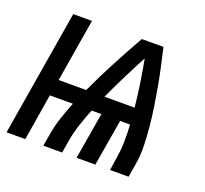

<svg xmlns="http://www.w3.org/2000/svg" viewBox="-114 -645 811 760"><g transform="rotate(20 292.0 -265.0)"><path d="M-16 0 72 -530H151L107 -265H223Q254 -332 289 -398.5Q324 -465 361 -530H452Q461 -491 469.5 -452.5Q478 -414 485 -375Q492 -336 498 -296.5Q504 -257 508 -216.5Q512 -176 513 -135Q514 -94 507 -53L498 0H420L428 -53Q434 -89 434.5 -124.5Q435 -160 433 -196H391L358 0H279L312 -196H271Q257 -161 245 -125Q233 -89 227 -53L218 0H139L148 -53Q154 -89 166 -125Q178 -161 192 -196H95L63 0ZM300 -265H427Q422 -315 414.5 -364Q407 -413 398 -462Q372 -413 347.5 -364Q323 -315 300 -265Z"/></g></svg>

Font: Iosevka Curly Extended
Style: Italic
Weight: 400
Width: 7
Italic angle: -9°
Monospace: yes
Designer: Belleve Invis
Foundry: Belleve Invis
Version: Version 11.1.0; ttfautohint (v1.8.3)